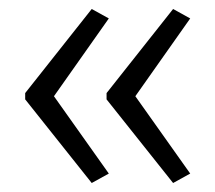

<svg xmlns="http://www.w3.org/2000/svg" viewBox="-20 -485 479 427"><path d="M36 -278 184 -465 222 -444 100 -271 222 -99 184 -78 36 -264ZM217 -278 365 -465 403 -444 281 -271 403 -99 365 -78 217 -264Z"/></svg>

Font: Noto Sans Gurmukhi UI Condensed Light
Style: Regular
Weight: 300
Width: 3
Designer: Jelle Bosma - Monotype Design Team
Foundry: Monotype Imaging Inc.
Version: Version 2.004; ttfautohint (v1.8.4.7-5d5b)